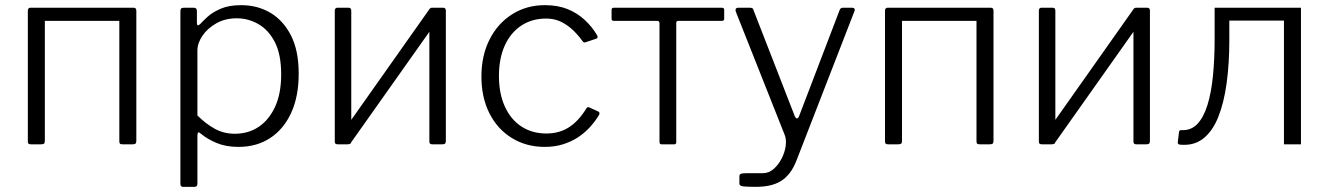

<svg xmlns="http://www.w3.org/2000/svg" viewBox="-20 -560 5156 745"><path d="M154 -518V-15Q154 -6 151 -3Q148 0 138 0H101Q93 0 90.5 -2.5Q88 -5 88 -12V-518Q88 -530 98 -530H143Q154 -530 154 -518ZM509 -518V-15Q509 -6 506 -3Q503 0 494 0H457Q448 0 445.5 -2.5Q443 -5 443 -12V-518Q443 -530 454 -530H499Q509 -530 509 -518ZM125 -479Q117 -479 117 -487V-522Q117 -530 125 -530H482Q490 -530 490 -522V-487Q490 -479 481 -479Z M732 -530Q744 -530 744 -517V-471Q744 -463 747.5 -462Q751 -461 757 -467Q767 -478 785.5 -495Q804 -512 836 -526Q868 -540 916 -540Q979 -540 1029 -510.5Q1079 -481 1109 -422.5Q1139 -364 1139 -274Q1139 -186 1110 -122.5Q1081 -59 1028.5 -24.5Q976 10 905 10Q857 10 821 -5Q785 -20 761 -40Q752 -48 749 -46Q746 -44 746 -33V153Q746 165 735 165H690Q680 165 680 154V-516Q680 -524 683 -527Q686 -530 694 -530H732ZM746 -112Q779 -79 814 -60Q849 -41 891 -41Q944 -41 984 -68Q1024 -95 1047.5 -146Q1071 -197 1071 -271Q1071 -348 1047 -395.5Q1023 -443 983.5 -466Q944 -489 898 -489Q853 -489 818.5 -469Q784 -449 765 -420.5Q746 -392 746 -364V-112Z M1343 -518V-15Q1343 -6 1340 -3Q1337 0 1328 0H1292Q1284 0 1281.5 -2.5Q1279 -5 1279 -12V-518Q1279 -530 1289 -530H1333Q1343 -530 1343 -518ZM1710 -518V-15Q1710 -6 1707 -3Q1704 0 1695 0H1659Q1651 0 1648.5 -2.5Q1646 -5 1646 -12V-518Q1646 -530 1656 -530H1700Q1710 -530 1710 -518ZM1648 -527 1688 -496 1340 -4 1300 -34Z M2094 -540Q2144 -540 2181.5 -525Q2219 -510 2248 -483.5Q2277 -457 2297 -423Q2302 -413 2294 -410L2252 -396Q2245 -393 2240 -401Q2217 -432 2195 -450.5Q2173 -469 2150 -478.5Q2127 -488 2099 -488Q2044 -488 2002.5 -460.5Q1961 -433 1938.5 -383Q1916 -333 1916 -265Q1916 -197 1939 -146.5Q1962 -96 2003.5 -69Q2045 -42 2100 -42Q2150 -42 2187.5 -66Q2225 -90 2255 -139Q2258 -143 2260.5 -144Q2263 -145 2267 -143L2302 -127Q2308 -124 2305 -115Q2289 -88 2267.5 -65Q2246 -42 2220 -25.5Q2194 -9 2162.5 0.5Q2131 10 2094 10Q2022 10 1966 -24.5Q1910 -59 1879 -120.5Q1848 -182 1848 -263Q1848 -344 1879.5 -406.5Q1911 -469 1967 -504.5Q2023 -540 2094 -540Z M2781 -479H2612Q2604 -479 2604 -471V-8Q2604 0 2596 0H2547Q2539 0 2539 -9V-470Q2539 -479 2530 -479H2362Q2353 -479 2353 -487V-522Q2353 -530 2362 -530H2781Q2790 -530 2790 -522V-487Q2790 -479 2781 -479Z M2912 165Q2883 165 2866 163.5Q2849 162 2849 153V124Q2849 117 2854.5 114.5Q2860 112 2878 112H2940Q2963 112 2981.5 96Q3000 80 3012.5 56Q3025 32 3028.5 7Q3032 -18 3025 -36L2835 -515Q2833 -521 2835 -525.5Q2837 -530 2845 -530H2890Q2896 -530 2899.5 -528Q2903 -526 2904 -520L3064 -109Q3068 -100 3073 -100.5Q3078 -101 3082 -113L3238 -521Q3240 -526 3243 -528Q3246 -530 3251 -530H3287Q3293 -530 3295.5 -526Q3298 -522 3296 -518L3072 59Q3060 91 3044 111.5Q3028 132 3008.5 143.5Q2989 155 2965 160Q2941 165 2912 165Z M3480 -518V-15Q3480 -6 3477 -3Q3474 0 3464 0H3427Q3419 0 3416.5 -2.5Q3414 -5 3414 -12V-518Q3414 -530 3424 -530H3469Q3480 -530 3480 -518ZM3835 -518V-15Q3835 -6 3832 -3Q3829 0 3820 0H3783Q3774 0 3771.5 -2.5Q3769 -5 3769 -12V-518Q3769 -530 3780 -530H3825Q3835 -530 3835 -518ZM3451 -479Q3443 -479 3443 -487V-522Q3443 -530 3451 -530H3808Q3816 -530 3816 -522V-487Q3816 -479 3807 -479Z M4075 -518V-15Q4075 -6 4072 -3Q4069 0 4060 0H4024Q4016 0 4013.5 -2.5Q4011 -5 4011 -12V-518Q4011 -530 4021 -530H4065Q4075 -530 4075 -518ZM4442 -518V-15Q4442 -6 4439 -3Q4436 0 4427 0H4391Q4383 0 4380.5 -2.5Q4378 -5 4378 -12V-518Q4378 -530 4388 -530H4432Q4442 -530 4442 -518ZM4380 -527 4420 -496 4072 -4 4032 -34Z M4556 1Q4549 -2 4550 -8L4555 -49Q4556 -55 4563 -55Q4601 -53 4625.5 -78.5Q4650 -104 4665 -152Q4680 -200 4686.5 -265.5Q4693 -331 4693 -408V-530H5028V0H4962V-480H4750V-402Q4750 -313 4739.5 -236.5Q4729 -160 4706.5 -104.5Q4684 -49 4647 -21Q4610 7 4556 1Z"/></svg>

Font: Libre Franklin Light
Style: Regular
Weight: 300
Designer: Pablo Impallari, Rodrigo Fuenzalida, Nhung Nguyen
Foundry: Impallari Type
Version: Version 3.000